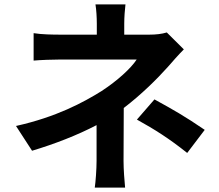

<svg xmlns="http://www.w3.org/2000/svg" viewBox="-20 -801 996 875"><path d="M126.1 -114C229 -144.9 332 -184.7 420.1 -230.8V-67.8C420.1 -29.8 415.8 28.1 411.9 54H550.1C547.2 24.9 543 -29.8 543 -67.8C543 -127.8 544 -231.9 544 -308.9C622.9 -369 696 -441.1 745 -496.1C764.9 -519.2 793.7 -551.8 817.8 -576L740.1 -653.1C717 -646 690 -643.1 660.9 -643.1H546.2V-692.8C546.2 -722.7 549 -757.8 551.8 -780.9H415.1C419 -756.7 421.2 -722.7 421.2 -692.8V-643.1H255C221.9 -643.1 169 -643.8 133.2 -649.9V-524.9C163 -527.7 223 -529.8 257.1 -529.8H603C576 -489 516 -433.9 442.8 -386C359.7 -334.2 236.9 -267.8 52.9 -226.9ZM604 -256C687.1 -209.9 750 -170.1 833.1 -104L913 -209.2C821 -272 771 -300.1 683.9 -348Z"/></svg>

Font: Karasuma Gothic
Style: Bold
Weight: 700
Designer: Rasmus Andersson / Ryoko Nishizuka
Foundry: Genbu
Version: Version 1.00